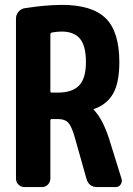

<svg xmlns="http://www.w3.org/2000/svg" viewBox="-20 -760 540 780"><path d="M214.8 -383.8Q273.4 -383.8 301.3 -412.6Q329.1 -441.4 329.1 -507.8Q329.1 -574.2 304.7 -603Q280.3 -631.8 230.5 -631.8Q212.9 -631.8 190.4 -627.9Q185.5 -626 184.6 -622.1V-388.7Q184.6 -383.8 190.4 -383.8ZM423.8 -194.3 473.6 -34.2Q477.5 -21.5 470.2 -10.7Q462.9 0 450.2 0H375Q340.8 0 331.1 -34.2L283.2 -204.1Q270.5 -248 256.8 -262.2Q243.2 -276.4 214.8 -276.4H190.4Q185.5 -276.4 184.6 -271.5V-35.2Q184.6 -20.5 174.8 -10.3Q165 0 150.4 0H80.1Q65.4 0 55.2 -9.8Q44.9 -19.5 44.9 -35.2V-684.6Q44.9 -700.2 55.2 -712.4Q65.4 -724.6 80.1 -726.6Q158.2 -739.3 230.5 -740.2Q354.5 -740.2 409.7 -685.5Q464.8 -630.9 464.8 -507.8Q464.8 -424.8 439.9 -380.4Q415 -335.9 362.3 -317.4Q360.4 -317.4 360.4 -315.4Q360.4 -314.5 361.3 -313.5Q397.5 -276.4 423.8 -194.3Z"/></svg>

Font: Rounded-L Mgen+ 1mn bold
Style: Bold
Weight: 700
Designer: [Source Han Sans]
Ryoko NISHIZUKA  (kana & ideographs); Paul D. Hunt (Latin, Greek & Cyrillic); Wenlong ZHANG  (bopomofo
Version: Version 1.059.20150602